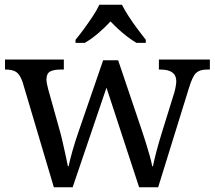

<svg xmlns="http://www.w3.org/2000/svg" viewBox="-20 -786 902 806"><path d="M75 -441Q64 -473 48.5 -483.5Q33 -494 4 -494H1V-536H248V-494H235Q205 -494 190 -485.5Q175 -477 175 -452Q175 -444 177.5 -432Q180 -420 183 -409L230 -241Q237 -217 243.5 -187.5Q250 -158 256 -131.5Q262 -105 265 -88H268Q273 -113 284.5 -153.5Q296 -194 309 -231L413 -533H476L576 -237Q584 -213 593 -184.5Q602 -156 609 -130.5Q616 -105 619 -88H622Q627 -113 636.5 -149.5Q646 -186 661 -234L711 -395Q715 -408 717.5 -422.5Q720 -437 720 -445Q720 -494 654 -494H647V-536H861V-494H848Q819 -494 803.5 -480Q788 -466 773 -416L644 0H564L427 -418L285 0H206ZM297 -619Q313 -638 332 -664Q351 -690 369 -717Q387 -744 397 -766H492Q503 -744 520.5 -717Q538 -690 557.5 -664Q577 -638 592 -619V-606H553Q534 -617 514.5 -632Q495 -647 477 -663.5Q459 -680 444 -696Q422 -672 393.5 -647.5Q365 -623 336 -606H297Z"/></svg>

Font: Noto Serif Test
Style: Regular
Weight: 400
Version: Version 1.000